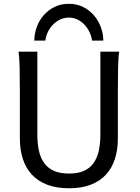

<svg xmlns="http://www.w3.org/2000/svg" viewBox="-20 -987 743 1019"><path d="M612.8 -712.9Q607.9 -683.6 606.7 -630.1Q605.5 -576.7 605.5 -500.5V-251.5Q605.5 -191.9 589.8 -143.3Q574.2 -94.7 542.2 -60.1Q510.3 -25.4 461.4 -6.6Q412.6 12.2 346.7 12.2Q279.8 12.2 230.7 -6.6Q181.6 -25.4 149.4 -60.1Q117.2 -94.7 101.3 -143.3Q85.4 -191.9 85.4 -251.5V-500.5Q85.4 -572.8 84.2 -628.2Q83 -683.6 78.1 -712.9H178.2V-273.4Q178.2 -225.6 186.5 -187.3Q194.8 -148.9 214.4 -121.8Q233.9 -94.7 266.1 -80.3Q298.3 -65.9 346.7 -65.9Q394 -65.9 425.8 -80.3Q457.5 -94.7 476.8 -121.8Q496.1 -148.9 504.4 -187.3Q512.7 -225.6 512.7 -273.4V-712.9ZM468.8 -771.5Q464.8 -796.4 454.1 -818.4Q443.4 -840.3 427.2 -857.2Q411.1 -874 390.1 -883.8Q369.1 -893.6 345.2 -893.6Q321.3 -893.6 300 -883.8Q278.8 -874 262.2 -857.2Q245.6 -840.3 234.6 -818.4Q223.6 -796.4 220.7 -771.5H162.1Q162.1 -807.1 174.6 -842Q187 -877 210.7 -904.8Q234.4 -932.6 268.3 -949.7Q302.2 -966.8 345.2 -966.8Q387.7 -966.8 421.6 -949.7Q455.6 -932.6 479.2 -904.8Q502.9 -877 515.6 -842Q528.3 -807.1 528.3 -771.5Z"/></svg>

Font: Andika Viet
Style: Regular
Weight: 400
Designer: Victor Gaultney, Annie Olsen, Julie Remington, Don Collingsworth, Eric Hays, Becca Hirsbrunner
Foundry: SIL International
Version: Version 5.000